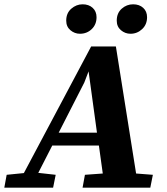

<svg xmlns="http://www.w3.org/2000/svg" viewBox="-58 -873 779 893"><path d="M-38 0 -27 -60 53 -68 366 -657H481L575 -66L653 -60L641 0H326L337 -60L420 -66L402 -196H185L120 -69L201 -60L189 0ZM334 -489 215 -256H393L354 -541ZM314 -716Q289 -716 269.5 -732.5Q250 -749 250 -777Q250 -812 273.5 -832.5Q297 -853 326 -853Q355 -853 373 -836.5Q391 -820 391 -793Q391 -759 368.5 -737.5Q346 -716 314 -716ZM549 -716Q524 -716 504.5 -732.5Q485 -749 485 -777Q485 -812 508 -832.5Q531 -853 561 -853Q590 -853 608 -836.5Q626 -820 626 -793Q626 -759 603 -737.5Q580 -716 549 -716Z"/></svg>

Font: Source Serif 4 SmText
Style: Bold Italic
Weight: 700
Italic angle: -12°
Designer: Frank Grießhammer
Foundry: Adobe
Version: Version 4.005;hotconv 1.1.0;makeotfexe 2.6.0